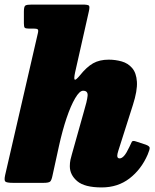

<svg xmlns="http://www.w3.org/2000/svg" viewBox="-34 -800 680 840"><path d="M612 -123.5Q584 -59 532.8 -19.5Q481.5 20 411 20Q336 20 303.8 -7.5Q271.5 -35 271.5 -73Q271.5 -87.5 274.2 -100.8Q277 -114 280.5 -125L332.5 -310Q347 -358 349.2 -380.5Q351.5 -403 329.5 -403Q314 -403 294.8 -370.2Q275.5 -337.5 257.2 -283.2Q239 -229 224.5 -163.5L195.5 -31Q191.5 -11.5 185.5 -5.8Q179.5 0 156 0H24Q-5 0 -10.8 -5.8Q-16.5 -11.5 -11.5 -34L131.5 -654Q135 -668 131 -671.5Q127 -675 112.5 -675H90.5Q78 -675 74.2 -678.8Q70.5 -682.5 70.5 -698V-749Q70.5 -771.5 77 -775.8Q83.5 -780 105 -780H326Q351 -780 355.2 -775.2Q359.5 -770.5 354.5 -749L294.5 -483Q288.5 -454.5 293 -451.5Q297.5 -448.5 315 -469.5Q345 -507 373.2 -523Q401.5 -539 441.5 -539Q471 -539 498.5 -531.2Q526 -523.5 544.2 -502.2Q562.5 -481 565 -442.2Q567.5 -403.5 547.5 -341L483.5 -140Q479 -126 479 -118.5Q479 -107 489.5 -107Q498.5 -107 508.5 -117.8Q518.5 -128.5 531.5 -156Q539 -173 542.8 -179.8Q546.5 -186.5 563 -180.5L604 -167Q620 -161 620.8 -153.5Q621.5 -146 612 -123.5Z"/></svg>

Font: Besley* Narrow Fatface
Style: Italic
Weight: 900
Width: 4
Italic angle: -13°
Designer: Owen Earl
Foundry: indestructible type*
Version: Version 3.000; ttfautohint (v1.8.3)